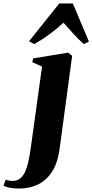

<svg xmlns="http://www.w3.org/2000/svg" viewBox="-148 -828 531 1103"><path d="M194.5 26.5Q183.5 108.5 150.8 158.8Q118 209 69.8 232Q21.5 255 -37 255Q-65.5 255 -89.5 251Q-113.5 247 -128 238.5L-115.5 204.5Q-106 207.5 -95.5 209.5Q-85 211.5 -76 211.5Q-52.5 211.5 -35.5 199.8Q-18.5 188 -6.2 163.8Q6 139.5 14.5 102Q23 64.5 30 13.5L93.5 -445.5L38 -470.5L42 -492.5L243.5 -525.5L266.5 -507.5ZM48.5 -574.5 19 -591.5 192.5 -808H270.5L363 -589L333.5 -575Q303 -601 273 -634.8Q243 -668.5 216.5 -697.5Q183.5 -666 138.8 -633Q94 -600 48.5 -574.5Z"/></svg>

Font: Merriweather 120pt Black
Style: Italic
Weight: 900
Italic angle: -7.8°
Version: Version 2.101